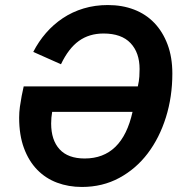

<svg xmlns="http://www.w3.org/2000/svg" viewBox="-20 -730 731 762"><path d="M305 12Q252 12 206.5 -5Q161 -22 127.5 -56.5Q94 -91 75 -142.5Q56 -194 56 -263Q56 -285 59 -306.5Q62 -328 66 -349L74 -387H527Q532 -409 533 -426Q534 -443 534 -456Q534 -521 498 -559Q462 -597 391 -597Q334 -597 293 -567.5Q252 -538 222 -475L112 -524Q133 -565 162.5 -599Q192 -633 229.5 -658Q267 -683 312 -696.5Q357 -710 408 -710Q465 -710 512 -692Q559 -674 592.5 -639Q626 -604 645 -553.5Q664 -503 664 -438Q664 -346 638.5 -264.5Q613 -183 566.5 -121.5Q520 -60 453.5 -24Q387 12 305 12ZM316 -101Q465 -101 506 -286H187Q185 -275 184 -263Q183 -251 183 -240Q183 -174 216.5 -137.5Q250 -101 316 -101Z"/></svg>

Font: IBM Plex Sans SmBld
Style: Italic
Weight: 600
Italic angle: -11°
Designer: Mike Abbink, Paul van der Laan, Pieter van Rosmalen
Foundry: Bold Monday
Version: Version 3.005